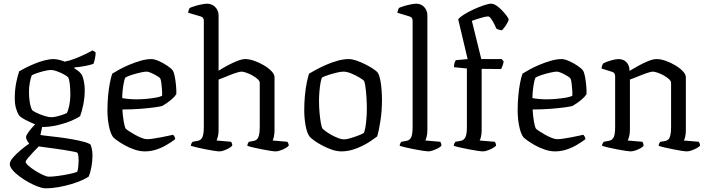

<svg xmlns="http://www.w3.org/2000/svg" viewBox="-20 -820 3839 1040"><path d="M225 200Q210 200 186 191Q162 182 135.5 167.5Q109 153 85.5 135.5Q62 118 47.5 100.5Q33 83 33 69Q33 54 50 34Q67 14 91.5 -6.5Q116 -27 138 -42Q133 -48 127 -58.5Q121 -69 121 -77Q121 -86 132.5 -102Q144 -118 158.5 -134Q173 -150 183 -158L212 -150L199 -89Q207 -87 235 -84Q263 -81 299 -76.5Q335 -72 371.5 -65.5Q408 -59 435.5 -51.5Q463 -44 471 -36Q476 -23 478.5 -8Q481 7 481 22Q481 53 475 85Q469 117 461 136Q449 145 424.5 156Q400 167 367 177Q334 187 297.5 193.5Q261 200 225 200ZM245 137Q264 137 294 133Q324 129 353 123Q382 117 398 111Q402 102 404 82Q406 62 406 49Q406 37 404.5 25Q403 13 399 7Q397 5 377 1Q357 -3 328.5 -7.5Q300 -12 270 -16Q240 -20 218 -23Q196 -26 190 -27Q175 -12 158.5 5.5Q142 23 130.5 37Q119 51 119 57Q119 64 134 77.5Q149 91 170.5 104.5Q192 118 212.5 127.5Q233 137 245 137ZM205 -132Q175 -144 153.5 -153.5Q132 -163 118 -170.5Q104 -178 95 -184.5Q86 -191 82 -197Q73 -211 66.5 -234Q60 -257 60 -287Q60 -334 68 -373Q76 -412 84 -434Q94 -440 115.5 -451Q137 -462 164 -473.5Q191 -485 219.5 -492.5Q248 -500 271 -500Q284 -500 303.5 -495Q323 -490 330 -486Q357 -491 386.5 -502.5Q416 -514 441.5 -526.5Q467 -539 482 -547L498 -536Q498 -519 494 -501.5Q490 -484 486 -474Q465 -467 438 -462Q411 -457 383 -455V-450Q393 -444 403.5 -436Q414 -428 424 -414Q431 -398 435 -376Q439 -354 439 -333Q439 -293 431.5 -255Q424 -217 414 -191Q401 -181 369 -167Q337 -153 294 -142.5Q251 -132 205 -132ZM258 -185Q269 -185 286.5 -189Q304 -193 320.5 -199Q337 -205 342 -208Q350 -222 355.5 -250Q361 -278 361 -307Q361 -339 358 -365Q355 -391 349 -401Q343 -408 325.5 -417.5Q308 -427 288.5 -434Q269 -441 257 -441Q243 -441 222 -436Q201 -431 181.5 -424.5Q162 -418 152 -412Q146 -397 141.5 -372.5Q137 -348 137 -323Q137 -300 139.5 -279Q142 -258 146 -244Q150 -230 154 -224Q159 -218 179 -208.5Q199 -199 221.5 -192Q244 -185 258 -185Z M765 0Q738 0 709.5 -9.5Q681 -19 656 -33Q631 -47 614 -59.5Q597 -72 592 -78Q578 -98 570 -138Q562 -178 562 -222Q562 -263 565.5 -301Q569 -339 575 -370Q581 -401 588 -421Q602 -430 626.5 -443.5Q651 -457 681 -469.5Q711 -482 742 -491Q773 -500 800 -500Q816 -500 840 -489.5Q864 -479 885.5 -464.5Q907 -450 915 -439Q922 -430 926.5 -406.5Q931 -383 933.5 -356Q936 -329 935 -310Q926 -296 911.5 -283.5Q897 -271 882.5 -261Q868 -251 859 -246Q849 -243 817 -238.5Q785 -234 739.5 -230.5Q694 -227 643 -227Q645 -192 650 -162.5Q655 -133 661 -123Q666 -118 680.5 -108.5Q695 -99 713 -89Q731 -79 748 -72.5Q765 -66 777 -66Q789 -66 809 -69Q829 -72 850.5 -76Q872 -80 890 -84Q908 -88 917 -90Q921 -87 925 -80Q929 -73 929 -66Q908 -50 881.5 -34.5Q855 -19 825.5 -9.5Q796 0 765 0ZM719 -282Q745 -282 772.5 -284.5Q800 -287 823 -291Q846 -295 858 -301Q859 -314 857.5 -333.5Q856 -353 854 -370Q852 -387 848 -395Q846 -399 831.5 -408Q817 -417 800.5 -424.5Q784 -432 773 -432Q762 -432 738 -426.5Q714 -421 691 -413.5Q668 -406 658 -399Q653 -386 649.5 -366.5Q646 -347 644 -326.5Q642 -306 642 -289Q654 -286 675.5 -284Q697 -282 719 -282Z M1169 0Q1161 0 1140.5 -3Q1120 -6 1095 -11Q1070 -16 1048 -21Q1026 -26 1014 -30Q1014 -38 1017.5 -44Q1021 -50 1023 -52L1050 -57Q1067 -59 1075.5 -75Q1084 -91 1084 -132V-707Q1084 -715 1080.5 -721.5Q1077 -728 1067 -731L999 -751Q1000 -760 1003 -767.5Q1006 -775 1008 -777Q1018 -782 1036.5 -787.5Q1055 -793 1073.5 -796.5Q1092 -800 1101 -800Q1128 -800 1146 -781.5Q1164 -763 1164 -736V-437Q1186 -451 1213 -465.5Q1240 -480 1265.5 -490Q1291 -500 1309 -500Q1330 -500 1357.5 -490.5Q1385 -481 1410 -466Q1435 -451 1451 -434Q1467 -417 1467 -402V-115Q1467 -94 1463.5 -79.5Q1460 -65 1457 -59L1537 -52Q1539 -49 1541.5 -43.5Q1544 -38 1544 -31Q1538 -24 1524.5 -16.5Q1511 -9 1497 -4.5Q1483 0 1473 0Q1465 0 1445 -3Q1425 -6 1400 -11Q1375 -16 1353 -21Q1331 -26 1320 -30Q1320 -37 1322.5 -42.5Q1325 -48 1328 -52L1355 -57Q1365 -59 1372 -65.5Q1379 -72 1383 -88Q1387 -104 1387 -132V-371Q1387 -381 1375.5 -391.5Q1364 -402 1347 -411.5Q1330 -421 1313.5 -426.5Q1297 -432 1288 -432Q1281 -432 1264 -427Q1247 -422 1227 -414Q1207 -406 1190 -399Q1173 -392 1164 -389V-116Q1164 -95 1160 -80Q1156 -65 1153 -59L1232 -52Q1234 -49 1236 -44Q1238 -39 1238 -31Q1232 -24 1219.5 -17Q1207 -10 1193 -5Q1179 0 1169 0Z M1829 0Q1804 0 1777 -9.5Q1750 -19 1725.5 -32Q1701 -45 1683 -58Q1665 -71 1658 -79Q1643 -98 1635.5 -138.5Q1628 -179 1628 -223Q1628 -264 1631.5 -301Q1635 -338 1641 -369Q1647 -400 1654 -421Q1669 -430 1694 -443.5Q1719 -457 1749 -470Q1779 -483 1810.5 -491.5Q1842 -500 1869 -500Q1887 -500 1910.5 -492Q1934 -484 1958 -472Q1982 -460 2001 -447.5Q2020 -435 2027 -425Q2035 -412 2040 -386.5Q2045 -361 2047 -332Q2049 -303 2049 -278Q2049 -221 2041 -167.5Q2033 -114 2023 -81Q2010 -71 1989.5 -57Q1969 -43 1943 -30Q1917 -17 1888 -8.5Q1859 0 1829 0ZM1843 -65Q1857 -65 1880 -72Q1903 -79 1923.5 -87Q1944 -95 1951 -100Q1959 -120 1963 -157Q1967 -194 1967 -229Q1967 -261 1965 -293Q1963 -325 1959.5 -349.5Q1956 -374 1952 -382Q1947 -388 1927 -400Q1907 -412 1883 -422Q1859 -432 1840 -432Q1827 -432 1803.5 -426.5Q1780 -421 1757.5 -413.5Q1735 -406 1724 -400Q1719 -389 1715.5 -367.5Q1712 -346 1710 -321.5Q1708 -297 1708 -274Q1708 -239 1711 -207.5Q1714 -176 1718 -153.5Q1722 -131 1727 -123Q1732 -118 1745.5 -108Q1759 -98 1776.5 -88.5Q1794 -79 1812 -72Q1830 -65 1843 -65Z M2300 0Q2293 0 2272.5 -3Q2252 -6 2226.5 -11Q2201 -16 2179 -21Q2157 -26 2145 -30Q2145 -38 2148.5 -44Q2152 -50 2154 -52L2181 -57Q2198 -59 2206.5 -75Q2215 -91 2215 -132V-707Q2215 -715 2211.5 -721.5Q2208 -728 2198 -731L2132 -751Q2134 -760 2136.5 -767Q2139 -774 2141 -777Q2151 -782 2169.5 -787.5Q2188 -793 2206.5 -796.5Q2225 -800 2234 -800Q2261 -800 2278 -781.5Q2295 -763 2295 -736V-115Q2295 -94 2291 -79.5Q2287 -65 2284 -59L2365 -52Q2367 -49 2369 -43.5Q2371 -38 2371 -31Q2366 -24 2352.5 -17Q2339 -10 2324.5 -5Q2310 0 2300 0Z M2596 0Q2588 0 2567 -3Q2546 -6 2520.5 -11Q2495 -16 2472.5 -21Q2450 -26 2438 -30Q2438 -38 2441.5 -44Q2445 -50 2447 -52L2474 -57Q2491 -59 2500 -75Q2509 -91 2509 -132V-449L2439 -456Q2439 -470 2442.5 -480Q2446 -490 2449 -494L2513 -500L2462 -715Q2468 -725 2490.5 -739.5Q2513 -754 2543 -768Q2573 -782 2600 -791Q2627 -800 2640 -800Q2654 -800 2670 -789Q2686 -778 2700.5 -762.5Q2715 -747 2725 -733.5Q2735 -720 2735 -714Q2735 -709 2731 -701.5Q2727 -694 2722 -685.5Q2717 -677 2710.5 -669.5Q2704 -662 2699 -656Q2691 -656 2681.5 -659.5Q2672 -663 2668 -666Q2663 -679 2655 -694Q2647 -709 2639 -720Q2631 -731 2624 -731Q2615 -731 2599 -727Q2583 -723 2566 -717.5Q2549 -712 2536 -707L2587 -500H2697L2708 -488Q2707 -478 2702.5 -465Q2698 -452 2694 -446L2589 -447V-115Q2589 -95 2585.5 -80Q2582 -65 2578 -59L2660 -52Q2662 -50 2664.5 -44Q2667 -38 2667 -31Q2661 -24 2648 -17Q2635 -10 2620.5 -5Q2606 0 2596 0Z M2987 0Q2960 0 2931.5 -9.5Q2903 -19 2878 -33Q2853 -47 2836 -59.5Q2819 -72 2814 -78Q2800 -98 2792 -138Q2784 -178 2784 -222Q2784 -263 2787.5 -301Q2791 -339 2797 -370Q2803 -401 2810 -421Q2824 -430 2848.5 -443.5Q2873 -457 2903 -469.5Q2933 -482 2964 -491Q2995 -500 3022 -500Q3038 -500 3062 -489.5Q3086 -479 3107.5 -464.5Q3129 -450 3137 -439Q3144 -430 3148.5 -406.5Q3153 -383 3155.5 -356Q3158 -329 3157 -310Q3148 -296 3133.5 -283.5Q3119 -271 3104.5 -261Q3090 -251 3081 -246Q3071 -243 3039 -238.5Q3007 -234 2961.5 -230.5Q2916 -227 2865 -227Q2867 -192 2872 -162.5Q2877 -133 2883 -123Q2888 -118 2902.5 -108.5Q2917 -99 2935 -89Q2953 -79 2970 -72.5Q2987 -66 2999 -66Q3011 -66 3031 -69Q3051 -72 3072.5 -76Q3094 -80 3112 -84Q3130 -88 3139 -90Q3143 -87 3147 -80Q3151 -73 3151 -66Q3130 -50 3103.5 -34.5Q3077 -19 3047.5 -9.5Q3018 0 2987 0ZM2941 -282Q2967 -282 2994.5 -284.5Q3022 -287 3045 -291Q3068 -295 3080 -301Q3081 -314 3079.5 -333.5Q3078 -353 3076 -370Q3074 -387 3070 -395Q3068 -399 3053.5 -408Q3039 -417 3022.5 -424.5Q3006 -432 2995 -432Q2984 -432 2960 -426.5Q2936 -421 2913 -413.5Q2890 -406 2880 -399Q2875 -386 2871.5 -366.5Q2868 -347 2866 -326.5Q2864 -306 2864 -289Q2876 -286 2897.5 -284Q2919 -282 2941 -282Z M3396 0Q3389 0 3368.5 -3Q3348 -6 3322.5 -11Q3297 -16 3275 -21Q3253 -26 3241 -30Q3241 -37 3244.5 -43.5Q3248 -50 3250 -52L3277 -57Q3293 -59 3302.5 -73.5Q3312 -88 3312 -132V-407Q3312 -415 3308.5 -421.5Q3305 -428 3295 -431L3238 -449Q3240 -461 3242 -466.5Q3244 -472 3248 -477Q3263 -485 3289 -492.5Q3315 -500 3329 -500Q3358 -500 3374 -482.5Q3390 -465 3390 -436Q3413 -450 3439.5 -464.5Q3466 -479 3492 -489.5Q3518 -500 3537 -500Q3559 -500 3586 -490.5Q3613 -481 3638 -466Q3663 -451 3679 -434Q3695 -417 3695 -402V-115Q3695 -94 3691.5 -79.5Q3688 -65 3684 -59L3765 -52Q3768 -48 3770 -42.5Q3772 -37 3772 -31Q3766 -24 3753 -17Q3740 -10 3725.5 -5Q3711 0 3701 0Q3693 0 3672.5 -3Q3652 -6 3627.5 -11Q3603 -16 3581 -21Q3559 -26 3548 -30Q3548 -38 3551 -43.5Q3554 -49 3557 -52L3582 -56Q3593 -58 3600 -64.5Q3607 -71 3611 -87Q3615 -103 3615 -132V-371Q3615 -381 3603.5 -391.5Q3592 -402 3575 -411.5Q3558 -421 3541.5 -426.5Q3525 -432 3516 -432Q3509 -432 3492.5 -427Q3476 -422 3456 -414Q3436 -406 3418.5 -399Q3401 -392 3392 -389V-116Q3392 -96 3388 -81Q3384 -66 3380 -59L3460 -52Q3462 -48 3464 -42.5Q3466 -37 3466 -31Q3461 -23 3447.5 -16Q3434 -9 3420 -4.5Q3406 0 3396 0Z"/></svg>

Font: Texturina Medium 12pt Light
Style: Regular
Weight: 300
Version: Version 1.002